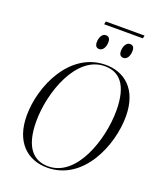

<svg xmlns="http://www.w3.org/2000/svg" viewBox="-175 -1091 1015 1211"><g transform="rotate(20 332.0 -485.5)"><path d="M582 -982H322L318 -962H578ZM504 -804C528 -804 544 -830 544 -866C544 -891 533 -901 515 -901C489 -901 475 -869 475 -840C475 -814 487 -804 504 -804ZM342 -804C365 -804 382 -830 382 -866C382 -891 370 -901 353 -901C326 -901 313 -869 313 -840C313 -814 325 -804 342 -804ZM288 11C532 11 646 -269 646 -461C646 -647 539 -725 417 -725C177 -725 56 -453 56 -255C56 -76 157 11 288 11ZM292 1C198 1 125 -60 125 -242C125 -435 223 -715 413 -715C509 -715 577 -653 577 -475C577 -283 484 1 292 1Z"/></g></svg>

Font: Noto Serif Display SemiCondensed Light
Style: Italic
Weight: 300
Width: 4
Italic angle: -12°
Designer: Monotype Design Team
Foundry: Monotype Imaging Inc.
Version: Version 2.009